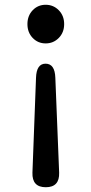

<svg xmlns="http://www.w3.org/2000/svg" viewBox="-20 -584 383 805"><path d="M172 201Q114 201 116 140L131 -258Q133 -317 171 -317Q210 -317 212 -258L228 140Q230 201 172 201ZM171.5 -402Q139 -402 117 -425Q95 -448 95 -483Q95 -518 117 -541Q139 -564 171.5 -564Q204 -564 226.5 -541Q249 -518 249 -483Q249 -448 226.5 -425Q204 -402 171.5 -402Z"/></svg>

Font: Resource Han Rounded KR Medium
Style: Regular
Weight: 500
Designer: Cyano Hao (round all glyphs); Ryoko NISHIZUKA 西塚涼子 (kana, bopomofo & ideographs); Paul D. Hunt (Latin, Greek & Cyrillic)
Foundry: Cyano Hao
Version: 0.990